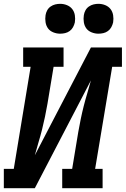

<svg xmlns="http://www.w3.org/2000/svg" viewBox="-24 -983 657 1003"><path d="M-4 0V-101H48L136 -634H97V-735H308V-634H256L224 -441Q218 -407 211 -373Q204 -339 195.5 -305.5Q187 -272 177 -239Q167 -206 158 -172L451 -735H613V-634H562L473 -101H512V0H301V-101H353L385 -294Q391 -328 398 -362Q405 -396 413.5 -429.5Q422 -463 432 -496Q442 -529 451 -563L158 0ZM490 -807Q472 -807 454.5 -814Q437 -821 427 -834.5Q417 -848 414 -866.5Q411 -885 414 -904Q416 -917 422.5 -929Q429 -941 440.5 -949Q452 -957 465 -960Q478 -963 490 -963Q509 -963 526 -956Q543 -949 553.5 -935.5Q564 -922 567 -903.5Q570 -885 567 -866Q564 -853 557.5 -841Q551 -829 540 -821Q529 -813 516 -810Q503 -807 490 -807ZM290 -807Q272 -807 254.5 -814Q237 -821 227 -834.5Q217 -848 214 -866.5Q211 -885 214 -904Q216 -917 222.5 -929Q229 -941 240.5 -949Q252 -957 265 -960Q278 -963 290 -963Q309 -963 326 -956Q343 -949 353.5 -935.5Q364 -922 367 -903.5Q370 -885 367 -866Q364 -853 357.5 -841Q351 -829 340 -821Q329 -813 316 -810Q303 -807 290 -807Z"/></svg>

Font: Iosevka Curly Slab Extended
Style: Bold Italic
Weight: 700
Width: 7
Italic angle: -9°
Monospace: yes
Designer: Belleve Invis
Foundry: Belleve Invis
Version: Version 11.0.0; ttfautohint (v1.8.3)